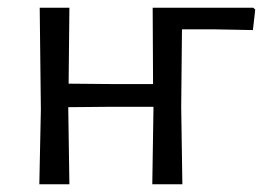

<svg xmlns="http://www.w3.org/2000/svg" viewBox="-20 -478 682 498"><path d="M82 0 86 -194 83 -458H160L158 -261L268 -260H377L376 -458H637L642 -453L636 -400L531 -402H452L450 -201L453 0H375L378 -194V-201H265L157 -200L160 0Z"/></svg>

Font: Alegreya Sans SC
Style: Regular
Weight: 400
Designer: Juan Pablo del Peral
Foundry: Huerta Tipografica
Version: Version 2.007